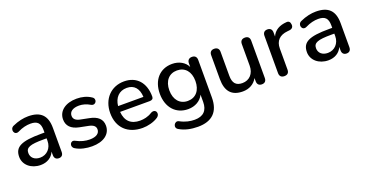

<svg xmlns="http://www.w3.org/2000/svg" viewBox="-34 -1123 3694 1937"><g transform="rotate(-20 1813.0 -154.5)"><path d="M227 9C297 9 350 -25 374 -81V-44C374 -11 392 7 422 7C452 7 469 -11 469 -44V-301C469 -435 406 -497 273 -497C223 -497 164 -485 105 -458C54 -436 78 -358 132 -384C182 -409 227 -419 270 -419C343 -419 373 -388 373 -312V-286H339C123 -286 49 -249 49 -142C49 -56 125 9 227 9ZM247 -63C186 -63 149 -98 149 -148C149 -206 194 -224 340 -224H373V-197C373 -119 319 -63 247 -63Z M779 9C900 9 980 -47 980 -140C980 -210 935 -251 848 -268L753 -287C708 -297 687 -318 687 -351C687 -394 723 -423 793 -423C830 -423 870 -412 911 -388C958 -363 990 -427 948 -453C904 -483 851 -497 793 -497C675 -497 594 -438 594 -346C594 -277 637 -233 720 -216L815 -197C863 -187 887 -168 887 -134C887 -92 851 -64 780 -64C734 -64 686 -75 634 -103C588 -127 559 -62 603 -35C654 -3 720 9 779 9Z M1321 9C1376 9 1442 -7 1487 -37C1537 -70 1505 -137 1449 -104C1408 -78 1362 -69 1322 -69C1225 -69 1169 -120 1161 -221H1479C1505 -221 1519 -233 1519 -255C1519 -405 1437 -497 1302 -497C1162 -497 1063 -394 1063 -243C1063 -87 1162 9 1321 9ZM1306 -426C1385 -426 1430 -374 1434 -283H1162C1171 -369 1222 -426 1306 -426Z M1850 189C2001 189 2081 112 2081 -41V-444C2081 -477 2063 -495 2031 -495C2000 -495 1981 -477 1981 -444V-405C1954 -462 1892 -497 1818 -497C1685 -497 1600 -400 1600 -255C1600 -110 1685 -12 1818 -12C1892 -12 1955 -48 1983 -107V-29C1983 63 1935 111 1843 111C1797 111 1745 102 1686 70C1644 48 1604 116 1654 142C1709 175 1778 189 1850 189ZM1842 -91C1757 -91 1702 -154 1702 -255C1702 -356 1757 -418 1842 -418C1928 -418 1982 -356 1982 -255C1982 -154 1928 -91 1842 -91Z M2397 9C2465 9 2521 -22 2552 -78V-44C2552 -11 2570 7 2601 7C2633 7 2650 -11 2650 -44V-444C2650 -477 2632 -495 2600 -495C2567 -495 2549 -477 2549 -444V-212C2549 -127 2497 -72 2421 -72C2352 -72 2321 -109 2321 -187V-444C2321 -477 2302 -495 2270 -495C2238 -495 2220 -477 2220 -444V-188C2220 -57 2277 9 2397 9Z M2843 7C2877 7 2894 -11 2894 -44V-271C2894 -352 2940 -400 3027 -408L3046 -410C3076 -413 3092 -430 3089 -458C3087 -486 3072 -500 3049 -498C2971 -493 2916 -461 2890 -401V-444C2890 -477 2873 -495 2841 -495C2810 -495 2792 -477 2792 -444V-44C2792 -11 2810 7 2843 7Z M3316 9C3386 9 3439 -25 3463 -81V-44C3463 -11 3481 7 3511 7C3541 7 3558 -11 3558 -44V-301C3558 -435 3495 -497 3362 -497C3312 -497 3253 -485 3194 -458C3143 -436 3167 -358 3221 -384C3271 -409 3316 -419 3359 -419C3432 -419 3462 -388 3462 -312V-286H3428C3212 -286 3138 -249 3138 -142C3138 -56 3214 9 3316 9ZM3336 -63C3275 -63 3238 -98 3238 -148C3238 -206 3283 -224 3429 -224H3462V-197C3462 -119 3408 -63 3336 -63Z"/></g></svg>

Font: Nunito SemiBold
Style: Regular
Weight: 600
Designer: Vernon Adams
Foundry: Vernon Adams
Version: Version 3.602